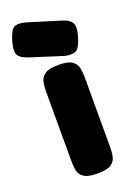

<svg xmlns="http://www.w3.org/2000/svg" viewBox="-186 -780 577 843"><g transform="rotate(-20 103.0 -359.0)"><path d="M118 9Q73 9 54 -4.5Q35 -18 31.5 -39Q28 -60 28 -82V-408Q28 -430 32 -450.5Q36 -471 55 -484.5Q74 -498 119 -498Q164 -498 182.5 -484.5Q201 -471 205 -450Q209 -429 209 -406V-81Q209 -59 205 -38Q201 -17 182.5 -4Q164 9 118 9ZM160 -525 3 -575Q-34 -588 -40.5 -608Q-47 -628 -35 -668Q-22 -712 -5 -722Q12 -732 49 -722L202 -675Q239 -663 246.5 -642.5Q254 -622 241 -581Q228 -538 211.5 -528Q195 -518 160 -525Z"/></g></svg>

Font: Fredoka Light
Style: Bold
Weight: 700
Version: Version 2.001